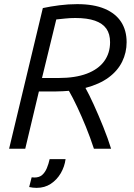

<svg xmlns="http://www.w3.org/2000/svg" viewBox="-20 -719 649 928"><path d="M24 0 187 -680Q224 -688 267 -693.5Q310 -699 353 -699Q433 -699 486 -676.5Q539 -654 565.5 -613Q592 -572 592 -515Q592 -465 570.5 -421Q549 -377 505 -344.5Q461 -312 393 -294Q410 -264 433 -213.5Q456 -163 479 -106Q502 -49 517 0H434Q416 -55 395 -106.5Q374 -158 353 -202.5Q332 -247 313 -280Q298 -279 282.5 -278Q267 -277 250 -277H168L102 0ZM183 -342H263Q344 -342 399.5 -363Q455 -384 483.5 -423Q512 -462 512 -515Q512 -555 494 -580.5Q476 -606 439 -619Q402 -632 344 -632Q319 -632 295.5 -629.5Q272 -627 252 -625ZM157 189Q148 189 139 188Q130 187 121 185L133 138Q137 138 140 138.5Q143 139 146 139Q170 139 184 126.5Q198 114 206.5 93.5Q215 73 220 50H297Q292 87 273.5 118.5Q255 150 225.5 169.5Q196 189 157 189Z"/></svg>

Font: Ubuntu Sans
Style: Italic
Weight: 400
Italic angle: -13.5°
Designer: Dalton Maag Ltd
Foundry: Dalton Maag Ltd
Version: Version 1.006